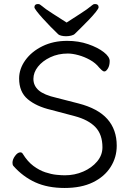

<svg xmlns="http://www.w3.org/2000/svg" viewBox="-20 -916 657 954"><path d="M311 -804Q346 -827 380 -848.5Q414 -870 439 -891Q444 -896 452 -896Q470 -896 470 -880Q470 -874 456.5 -857Q443 -840 423 -819Q403 -798 383.5 -779Q364 -760 352 -748Q346 -742 333.5 -739Q321 -736 308 -736Q296 -736 285.5 -738.5Q275 -741 270 -745Q252 -762 231.5 -783Q211 -804 192.5 -824.5Q174 -845 162.5 -860Q151 -875 151 -880Q151 -896 169 -896Q177 -896 182 -891Q207 -870 241.5 -848.5Q276 -827 311 -804ZM234 -370Q161 -387 118 -423Q75 -459 75 -526Q75 -574 106 -617Q137 -660 191 -686.5Q245 -713 314 -713Q370 -713 418 -696.5Q466 -680 495.5 -657Q525 -634 525 -613Q525 -590 516 -575.5Q507 -561 499 -561Q492 -561 485 -568Q478 -575 473 -580Q455 -603 427 -618.5Q399 -634 369.5 -642Q340 -650 317 -650Q269 -650 230 -631.5Q191 -613 168.5 -584.5Q146 -556 146 -524Q146 -490 172.5 -467Q199 -444 261 -430L370 -402Q467 -377 513.5 -324.5Q560 -272 560 -192Q560 -134 529.5 -86Q499 -38 441.5 -10Q384 18 301 18Q217 18 155.5 -10Q94 -38 47 -91Q42 -96 42 -107Q42 -124 55 -141.5Q68 -159 81 -159Q89 -159 93 -152Q117 -113 146 -91.5Q175 -70 205 -60Q235 -50 260.5 -47.5Q286 -45 302 -45Q351 -45 393.5 -63.5Q436 -82 462.5 -113.5Q489 -145 489 -184Q489 -248 454 -284.5Q419 -321 351 -339Z"/></svg>

Font: Moon Stars Kai HW
Style: Regular
Weight: 400
Designer: GuiWonder
Version: Version 1.101